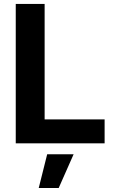

<svg xmlns="http://www.w3.org/2000/svg" viewBox="-20 -727 586 974"><path d="M59.9 -707H206.4V-121.2H510.7V0H59.9ZM219.3 55.7H353.4L277.8 226.6H176.5Z"/></svg>

Font: Pretendard JP Variable
Style: Regular
Weight: 400
Designer: Base glyphs from Inter by Rasmus Andersson; Hangul glyphs from Noto Sans CJK(Source Han Sans) by Jang Soo-young and Kang
Foundry: Kil Hyung-jin
Version: Version 1.307;Glyphs 3.2 (3192)